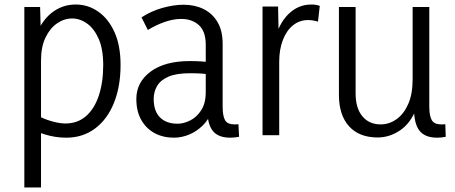

<svg xmlns="http://www.w3.org/2000/svg" viewBox="-20 -600 2018 852"><path d="M88 232V-569H158L162 -421L131 -420Q158 -501 206 -540.5Q254 -580 316 -580Q371 -580 416.5 -548Q462 -516 488.5 -456.5Q515 -397 515 -312Q515 -216 485.5 -143Q456 -70 401.5 -29.5Q347 11 274 11Q226 11 179 -3.5Q132 -18 96 -39L159 -81Q186 -68 216.5 -60Q247 -52 270 -52Q324 -52 361.5 -84.5Q399 -117 418.5 -176Q438 -235 438 -311Q438 -382 418 -427.5Q398 -473 366.5 -495.5Q335 -518 300 -518Q265 -518 233.5 -496.5Q202 -475 182 -433.5Q162 -392 162 -332V232Z M900 -115 922 -110Q907 -70 879.5 -43Q852 -16 818.5 -2.5Q785 11 752 11Q704 11 666.5 -9Q629 -29 607 -67.5Q585 -106 585 -161Q585 -235 648 -282Q711 -329 822 -329Q849 -329 874 -327.5Q899 -326 922 -321V-268Q897 -272 874.5 -273.5Q852 -275 823 -275Q763 -275 728 -260Q693 -245 677.5 -219Q662 -193 662 -161Q662 -107 690 -79Q718 -51 768 -51Q795 -51 824 -65.5Q853 -80 873 -111Q893 -142 893 -191V-401Q893 -461 862.5 -488.5Q832 -516 784 -516Q750 -516 712 -503Q674 -490 636 -467L608 -523Q651 -551 701 -565Q751 -579 795 -579Q844 -579 883 -560Q922 -541 945 -502.5Q968 -464 968 -405V-127Q968 -86 978.5 -67Q989 -48 1021 -48Q1025 -48 1029 -48Q1033 -48 1038 -49L1041 7Q1031 9 1021 10Q1011 11 1002 11Q948 11 924 -19.5Q900 -50 900 -115Z M1145 0V-571H1214L1217 -416H1198Q1215 -492 1258.5 -536Q1302 -580 1362 -580Q1372 -580 1381 -578.5Q1390 -577 1399 -574L1391 -504Q1368 -511 1347 -511Q1309 -511 1280 -487.5Q1251 -464 1235 -422Q1219 -380 1219 -326V0Z M1817 -120H1828Q1803 -54 1756 -22Q1709 10 1656 10Q1574 10 1529 -39.5Q1484 -89 1484 -179V-569H1558V-186Q1558 -120 1588 -84Q1618 -48 1669 -48Q1707 -48 1739.5 -71Q1772 -94 1791.5 -138.5Q1811 -183 1811 -247V-569H1885V-127Q1885 -86 1896 -67Q1907 -48 1938 -48Q1942 -48 1946.5 -48Q1951 -48 1956 -49L1958 7Q1948 9 1938.5 10Q1929 11 1920 11Q1866 11 1841.5 -20Q1817 -51 1817 -120Z"/></svg>

Font: Yaldevi ExtraLight
Style: Regular
Weight: 400
Version: Version 1.100